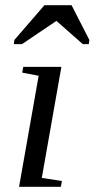

<svg xmlns="http://www.w3.org/2000/svg" viewBox="-20 -715 362 735"><path d="M140 -34 217 -22 213 0H53L128 -425L65 -437L69 -459H215ZM33 -546 35 -562 150 -695H254L322 -562L320 -546H297L196 -635L64 -546Z"/></svg>

Font: Libra Serif Modern
Style: Italic
Weight: 400
Italic angle: -12°
Designer: Stefan Peev, Context Ltd
Foundry: Stefan Peev, Context Ltd
Version: Version 1.000